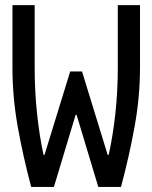

<svg xmlns="http://www.w3.org/2000/svg" viewBox="-20 -740 602 760"><path d="M103.5 0Q70.8 -122.6 50 -239.5Q29.3 -356.4 29.3 -471.7V-719.7H117.2V-471.7Q117.2 -380.4 126.5 -292Q135.7 -203.6 152.3 -127H156.2L257.8 -457H304.7L406.2 -127H410.2Q427.2 -203.6 436.8 -292Q446.3 -380.4 446.3 -471.7V-719.7H534.2V-471.7Q534.2 -356.9 512.9 -239.7Q491.7 -122.6 459 0H369.1L283.2 -285.2H279.3L193.4 0Z"/></svg>

Font: Reddit Mono
Style: Regular
Weight: 400
Monospace: yes
Designer: Stephen Hutchings
Foundry: Reddit
Version: Version 1.014; ttfautohint (v1.8.4.7-5d5b)